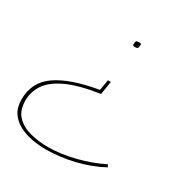

<svg xmlns="http://www.w3.org/2000/svg" viewBox="-171 -671 997 1032"><g transform="rotate(30 327.5 -155.0)"><path d="M374 -269 361 -187Q230 -167 157.5 -132.5Q85 -98 55.5 -52Q26 -6 26 46Q26 108 59 142Q92 176 144.5 189.5Q197 203 255 203Q334 203 421 181Q508 159 582 122L589 137Q513 178 423.5 199Q334 220 252 220Q209 220 165.5 212Q122 204 85.5 185Q49 166 27 133.5Q5 101 5 51Q5 -55 90 -114.5Q175 -174 345 -203L356 -269ZM413 -523Q413 -503 408 -499.5Q403 -496 391 -496Q378 -496 378 -504Q378 -523 383 -526.5Q388 -530 400 -530Q413 -530 413 -523Z"/></g></svg>

Font: Georama Extra Expanded Thin
Style: Italic
Weight: 100
Width: 8
Italic angle: -9°
Designer: Jean-Baptiste Levee
Foundry: Production Type
Version: Version 1.000